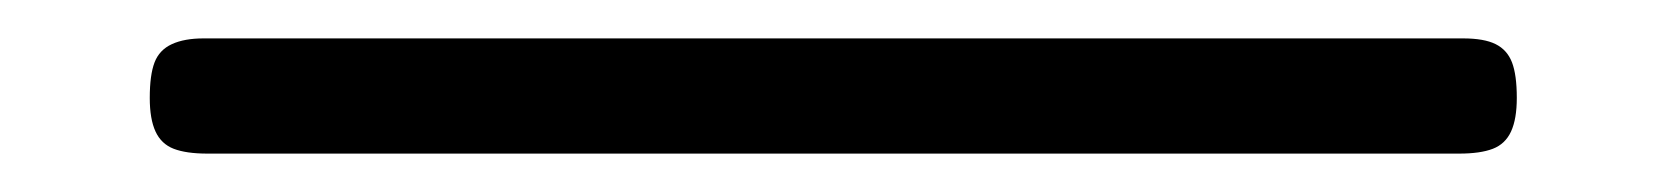

<svg xmlns="http://www.w3.org/2000/svg" viewBox="-20 37 866 100"><path d="M88 117Q77 117 70.5 114.5Q64 112 61 105.5Q58 99 58 88Q58 76 60.5 69.5Q63 63 69.5 60Q76 57 86 57H742Q753 57 759 60Q765 63 767.5 69.5Q770 76 770 88Q770 99 767 105.5Q764 112 757.5 114.5Q751 117 740 117Z"/></svg>

Font: Fredoka Light Light
Style: Regular
Weight: 300
Version: Version 2.001